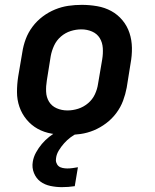

<svg xmlns="http://www.w3.org/2000/svg" viewBox="-20 -548 640 791"><path d="M256 8Q224 8 192.5 2.5Q161 -3 135 -17.5Q109 -32 89.5 -55.5Q70 -79 60 -108Q50 -137 50 -169Q50 -201 55 -233L72 -333Q76 -360 86 -387Q96 -414 114 -438Q132 -462 156 -480Q180 -498 207 -509Q234 -520 261.5 -524Q289 -528 317 -528Q349 -528 380.5 -522.5Q412 -517 438.5 -502.5Q465 -488 484.5 -464.5Q504 -441 513.5 -412Q523 -383 523.5 -351Q524 -319 518 -287L502 -187Q497 -160 487 -133Q477 -106 459 -82Q441 -58 417 -40Q393 -22 366.5 -11Q340 0 312 4Q284 8 256 8ZM258 -93Q280 -93 302 -100Q324 -107 342.5 -122.5Q361 -138 371 -159.5Q381 -181 384 -203L401 -303Q405 -327 403.5 -350Q402 -373 391 -391Q380 -409 359.5 -418Q339 -427 315 -427Q293 -427 271 -420Q249 -413 231 -397.5Q213 -382 203 -360.5Q193 -339 189 -317L173 -217Q169 -193 170 -170Q171 -147 182 -129Q193 -111 213.5 -102Q234 -93 258 -93ZM235 223Q211 223 187.5 218Q164 213 146.5 200Q129 187 120 165Q111 143 115 119Q118 99 128.5 80Q139 61 152.5 45Q166 29 183 15.5Q200 2 219 -8H302L301 0Q285 7 270.5 18Q256 29 244 42.5Q232 56 222.5 71.5Q213 87 211 103Q209 113 212 122Q215 131 221.5 136.5Q228 142 238 144Q248 146 257 146Q268 146 279 144.5Q290 143 301 141L288 219Q275 221 261.5 222Q248 223 235 223Z"/></svg>

Font: Iosevka Aile
Style: Bold Italic
Weight: 700
Italic angle: -9°
Designer: Belleve Invis
Foundry: Belleve Invis
Version: Version 28.0.1; ttfautohint (v1.8.4)